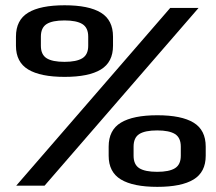

<svg xmlns="http://www.w3.org/2000/svg" viewBox="-20 -704 820 728"><path d="M41.5 0H149L733 -674H625.5ZM225 -412.5Q316.5 -412.5 362.5 -440.5Q408.5 -468.5 408.5 -530.5V-565Q408.5 -628 362.5 -656Q316.5 -684 225 -684Q133 -684 86.8 -656Q40.5 -628 40.5 -565V-530.5Q40.5 -468.5 87 -440.5Q133.5 -412.5 225 -412.5ZM224.5 -469.5Q178.5 -469.5 156.8 -483.2Q135 -497 135 -530.5V-565Q135 -599 156.8 -612.8Q178.5 -626.5 224.5 -626.5Q270 -626.5 292.2 -612.8Q314.5 -599 314.5 -565V-530.5Q314.5 -497 292.2 -483.2Q270 -469.5 224.5 -469.5ZM576.5 4.5Q668 4.5 714 -23.5Q760 -51.5 760 -113.5V-148Q760 -211 714 -239Q668 -267 576.5 -267Q485 -267 438.5 -239Q392 -211 392 -148V-113.5Q392 -51.5 438.5 -23.5Q485 4.5 576.5 4.5ZM576 -52.5Q530 -52.5 508.2 -66.2Q486.5 -80 486.5 -113.5V-148Q486.5 -182 508.2 -195.8Q530 -209.5 576 -209.5Q621.5 -209.5 643.5 -195.8Q665.5 -182 665.5 -148V-113.5Q665.5 -80 643.5 -66.2Q621.5 -52.5 576 -52.5Z"/></svg>

Font: Anybody SemiExpanded SemiBold
Style: Regular
Weight: 600
Width: 6
Designer: Tyler Finck
Foundry: Etcetera Type Company
Version: Version 1.113;gftools[0.9.25]